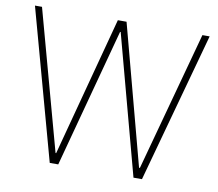

<svg xmlns="http://www.w3.org/2000/svg" viewBox="-78 -799 1012 891"><g transform="rotate(10 428.0 -353.5)"><path d="M16.6 -707H49.8L229.5 -49.8H232.4L407.2 -707H448.2L623 -49.8H627L805.7 -707H839.8L645.5 0H605.5L429.7 -655.3H426.8L251 0H210.9Z"/></g></svg>

Font: Pretendard Std Thin
Style: Regular
Weight: 100
Designer: Base glyphs from Inter by Rasmus Andersson; Hangeul glyphs from Noto Sans CJK(Source Han Sans) by Jang Soo-young and Kan
Foundry: Kil Hyung-jin
Version: Version 1.309